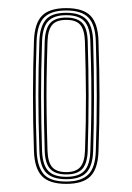

<svg xmlns="http://www.w3.org/2000/svg" viewBox="-20 -824 322 468"><path d="M141.5 -375.8Q100 -375.8 82.1 -394.8Q64.2 -413.8 62.8 -455.2Q60.2 -528.5 60.4 -595.2Q60.5 -662 62.8 -724.5Q64.2 -767.2 82.5 -785.8Q100.8 -804.2 141.5 -804.2Q182.8 -804.2 200.8 -785.4Q218.8 -766.5 220 -724.8Q222.5 -650.2 222.5 -586.8Q222.5 -523.2 220 -453.5Q218.5 -412.8 200.4 -394.2Q182.2 -375.8 141.5 -375.8ZM141.5 -381.5Q177 -381.5 194.6 -398Q212.2 -414.5 213.5 -455.2Q216 -525.5 215.9 -589.9Q215.8 -654.2 213.5 -724.2Q212.2 -764 195.4 -781.2Q178.5 -798.5 141.5 -798.5Q105.2 -798.5 88 -781.8Q70.8 -765 69.2 -724Q66.8 -653.8 66.9 -590Q67 -526.2 69.5 -454.8Q70.8 -418.5 86.2 -400Q101.8 -381.5 141.5 -381.5ZM141.5 -387.2Q107.8 -387.2 92.5 -403.1Q77.2 -419 76 -455.5Q73.5 -531.2 73.5 -592.8Q73.5 -654.2 76 -724Q77.2 -759 91.6 -775.9Q106 -792.8 141.5 -792.8Q175 -792.8 190.4 -776.9Q205.8 -761 207 -724Q209.2 -657 209.1 -586.5Q209 -516 207 -455.8Q205.8 -419 190.4 -403.1Q175 -387.2 141.5 -387.2ZM141.5 -393Q172 -393 185.6 -407.6Q199.2 -422.2 200.2 -456Q202 -504.2 202.5 -546.1Q203 -588 202.5 -630.9Q202 -673.8 200.2 -724Q199.2 -757.8 185.5 -772.4Q171.8 -787 141.5 -787Q111.2 -787 97.5 -772.4Q83.8 -757.8 82.5 -723.5Q80 -652.2 80.1 -589.6Q80.2 -527 82.5 -456Q83.8 -422.2 97.5 -407.6Q111.2 -393 141.5 -393ZM141.5 -398.8Q115.5 -398.8 102.8 -411.8Q90 -424.8 89 -456.2Q86.8 -523.2 86.9 -593.1Q87 -663 89 -723.2Q90.2 -754.5 102.5 -767.9Q114.8 -781.2 141.5 -781.2Q167.5 -781.2 180.1 -768.4Q192.8 -755.5 193.8 -723.5Q198 -588.8 193.8 -456.5Q192.8 -425.5 180.5 -412.1Q168.2 -398.8 141.5 -398.8ZM141.5 -404.5Q164.8 -404.5 175.5 -416.6Q186.2 -428.8 187.2 -456.8Q189.8 -529.2 189.5 -590.1Q189.2 -651 187 -723.5Q186 -751 175.9 -763.2Q165.8 -775.5 141.5 -775.5Q117.2 -775.5 107 -763.1Q96.8 -750.8 95.8 -723Q94.2 -673.8 93.6 -632.9Q93 -592 93.6 -550.2Q94.2 -508.5 95.8 -456.2Q96.8 -428.2 107.4 -416.4Q118 -404.5 141.5 -404.5Z"/></svg>

Font: Big Shoulders Inline Display Thin
Style: Regular
Weight: 100
Designer: Patric King
Foundry: XO Type Co
Version: Version 1.000